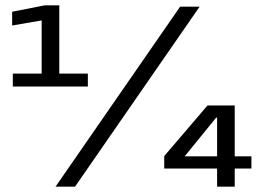

<svg xmlns="http://www.w3.org/2000/svg" viewBox="-20 -699 987 719"><path d="M28 -375H309V-423.5H202V-679H147L25.5 -655V-603.5L136 -622.5V-423.5H28ZM188 0H261L727.5 -674H654.5ZM793 0H859V-68H921.5V-113.5H859V-304H757L595 -114.5V-68H793ZM671.5 -113.5 789.5 -258.5H793V-113.5Z"/></svg>

Font: Anybody UltraCondensed Thin SemiBold
Style: Regular
Weight: 600
Version: Version 1.111